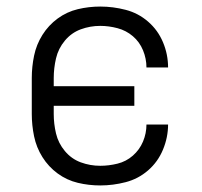

<svg xmlns="http://www.w3.org/2000/svg" viewBox="-20 -558 616 586"><path d="M286 8Q325 8 363.5 -2Q402 -12 432 -38Q462 -64 477.5 -101.5Q493 -139 493 -178H427Q427 -178 427 -178Q427 -178 427 -178Q427 -151 416.5 -126Q406 -101 385.5 -83Q365 -65 338.5 -58.5Q312 -52 286 -52Q255 -52 226.5 -62.5Q198 -73 178 -97Q158 -121 151 -150.5Q144 -180 144 -210V-235H390V-295H144V-320Q144 -350 151 -380Q158 -410 178 -434Q198 -458 226.5 -468.5Q255 -479 286 -479Q312 -479 338.5 -472Q365 -465 385.5 -447.5Q406 -430 416.5 -404.5Q427 -379 427 -352Q427 -352 427 -352Q427 -352 427 -352H493Q493 -392 477.5 -429Q462 -466 432 -492Q402 -518 363.5 -528Q325 -538 286 -538Q251 -538 217.5 -530Q184 -522 156 -501.5Q128 -481 109.5 -451.5Q91 -422 84 -388Q77 -354 77 -320V-210Q77 -176 84 -142Q91 -108 109.5 -78.5Q128 -49 156 -28.5Q184 -8 217.5 0Q251 8 286 8Z"/></svg>

Font: Iosevka Sparkle Light
Style: Regular
Weight: 300
Designer: Belleve Invis
Foundry: Belleve Invis
Version: Version 4.5.0; ttfautohint (v1.8.3)